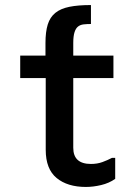

<svg xmlns="http://www.w3.org/2000/svg" viewBox="-20 -746 540 760"><path d="M436 -121V-38Q412 -21 380.5 -13.5Q349 -6 320 -6Q247 -6 204 -41.5Q161 -77 161 -153V-437H60V-526H160V-576Q160 -620 169 -649Q178 -678 199 -695Q220 -712 254.5 -719Q289 -726 340 -726V-651Q324 -651 311 -649.5Q298 -648 289 -641Q280 -634 275 -618.5Q270 -603 270 -576V-526H429V-437H270V-161Q270 -97 340 -97Q365 -97 385.5 -104.5Q406 -112 423 -121Z"/></svg>

Font: D2Coding
Style: Bold
Weight: 700
Monospace: yes
Designer: Yong-Rak Park; Jeong-Hwan Yoon; Sang-Min Lee;
Foundry: NHN Corporation
Version: Version 1.3.2; Build 20180524